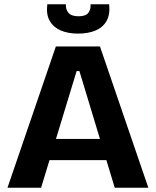

<svg xmlns="http://www.w3.org/2000/svg" viewBox="-20 -877 728 897"><path d="M15 0 241 -660H447L673 0H516L351 -545H338L172 0ZM141 -129V-228H567V-129ZM201 -857H288Q286 -834 299.5 -817.5Q313 -801 347 -801Q381 -801 393 -817.5Q405 -834 403 -857H490Q495 -810 478 -779.5Q461 -749 426.5 -734.5Q392 -720 345 -720Q297 -720 263 -735Q229 -750 212 -780Q195 -810 201 -857Z"/></svg>

Font: Bricolage Grotesque 18pt
Style: Bold
Weight: 700
Designer: Mathieu Triay
Foundry: Atelier Triay
Version: Version 1.000;gftools[0.9.30]